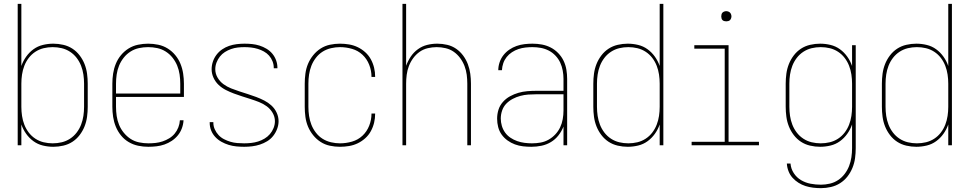

<svg xmlns="http://www.w3.org/2000/svg" viewBox="-20 -755 5040 998"><path d="M257 8Q230 8 203 1.5Q176 -5 154 -21Q132 -37 116 -59.5Q100 -82 91 -108V0H72V-735H91V-412Q100 -438 116 -460.5Q132 -483 154 -499Q176 -515 203 -521.5Q230 -528 257 -528Q283 -528 309 -522Q335 -516 356.5 -502Q378 -488 394 -467Q410 -446 419.5 -422Q429 -398 432.5 -372Q436 -346 436 -320V-200Q436 -174 432.5 -148Q429 -122 419.5 -98Q410 -74 394 -53Q378 -32 356.5 -18Q335 -4 309 2Q283 8 257 8ZM254 -10Q278 -10 301 -15.5Q324 -21 344 -34Q364 -47 378.5 -66Q393 -85 401.5 -107Q410 -129 413.5 -152.5Q417 -176 417 -200V-320Q417 -344 413.5 -367.5Q410 -391 401.5 -413Q393 -435 378.5 -454Q364 -473 344 -486Q324 -499 301 -504.5Q278 -510 254 -510Q230 -510 207 -504.5Q184 -499 164 -486Q144 -473 129.5 -454Q115 -435 106.5 -413Q98 -391 94.5 -367.5Q91 -344 91 -320V-200Q91 -176 94.5 -152.5Q98 -129 106.5 -107Q115 -85 129.5 -66Q144 -47 164 -34Q184 -21 207 -15.5Q230 -10 254 -10Z M751 8Q724 8 698 2.5Q672 -3 649 -16.5Q626 -30 609 -51Q592 -72 582 -96.5Q572 -121 568 -147.5Q564 -174 564 -200V-320Q564 -346 568 -372.5Q572 -399 582 -423.5Q592 -448 609 -468.5Q626 -489 648.5 -503Q671 -517 697.5 -522.5Q724 -528 750 -528Q776 -528 802.5 -522.5Q829 -517 851.5 -503Q874 -489 891 -468.5Q908 -448 918 -423.5Q928 -399 932 -372.5Q936 -346 936 -320V-251H583V-200Q583 -176 586.5 -152Q590 -128 599 -106Q608 -84 623.5 -65Q639 -46 659 -33Q679 -20 703 -15Q727 -10 751 -10Q770 -10 788.5 -12Q807 -14 825 -20Q843 -26 859.5 -36Q876 -46 888 -60.5Q900 -75 907 -93Q914 -111 915 -130H934Q933 -109 925.5 -88.5Q918 -68 904.5 -51.5Q891 -35 873 -23Q855 -11 835 -4Q815 3 793.5 5.5Q772 8 751 8ZM583 -269H917V-320Q917 -344 913.5 -368Q910 -392 901 -414Q892 -436 877 -455Q862 -474 841.5 -487Q821 -500 797.5 -505Q774 -510 750 -510Q726 -510 702.5 -505Q679 -500 658.5 -487Q638 -474 623 -455Q608 -436 599 -414Q590 -392 586.5 -368Q583 -344 583 -320Z M1249 8Q1229 8 1208.5 6Q1188 4 1168.5 -2Q1149 -8 1131 -18Q1113 -28 1099 -43Q1085 -58 1077.5 -77Q1070 -96 1070 -117V-120H1089V-117Q1089 -99 1096.5 -82.5Q1104 -66 1116 -53Q1128 -40 1144.5 -31.5Q1161 -23 1178 -18Q1195 -13 1213 -11.5Q1231 -10 1249 -10Q1267 -10 1285.5 -12Q1304 -14 1321.5 -19.5Q1339 -25 1355 -34.5Q1371 -44 1383 -58Q1395 -72 1402 -89.5Q1409 -107 1409 -125Q1409 -148 1397 -168.5Q1385 -189 1366.5 -202.5Q1348 -216 1326.5 -224.5Q1305 -233 1283 -240Q1261 -247 1239 -254Q1217 -261 1195.5 -269Q1174 -277 1153.5 -287.5Q1133 -298 1116.5 -313.5Q1100 -329 1090 -350.5Q1080 -372 1080 -395Q1080 -415 1086.5 -434.5Q1093 -454 1105.5 -470.5Q1118 -487 1135 -498.5Q1152 -510 1171 -516.5Q1190 -523 1210.5 -525.5Q1231 -528 1251 -528Q1271 -528 1290.5 -526Q1310 -524 1329 -518Q1348 -512 1365.5 -501.5Q1383 -491 1395.5 -476Q1408 -461 1415 -442Q1422 -423 1422 -403V-400H1403V-403Q1403 -420 1396.5 -436.5Q1390 -453 1378.5 -466Q1367 -479 1351.5 -487.5Q1336 -496 1319.5 -501Q1303 -506 1285.5 -508Q1268 -510 1251 -510Q1233 -510 1215.5 -508Q1198 -506 1181 -500Q1164 -494 1149 -484.5Q1134 -475 1123 -461Q1112 -447 1105.5 -430Q1099 -413 1099 -395Q1099 -372 1111 -351.5Q1123 -331 1141.5 -317.5Q1160 -304 1181.5 -295.5Q1203 -287 1224.5 -280Q1246 -273 1268 -266Q1290 -259 1311.5 -251Q1333 -243 1353.5 -232.5Q1374 -222 1391 -206.5Q1408 -191 1418 -169.5Q1428 -148 1428 -125Q1428 -105 1420.5 -85Q1413 -65 1400 -48.5Q1387 -32 1369 -21Q1351 -10 1331 -3.5Q1311 3 1290.5 5.5Q1270 8 1249 8Z M1747 8Q1721 8 1695 2.5Q1669 -3 1647 -17Q1625 -31 1608 -52Q1591 -73 1581 -97Q1571 -121 1567.5 -147.5Q1564 -174 1564 -200V-320Q1564 -346 1567.5 -372.5Q1571 -399 1581 -423Q1591 -447 1608 -468Q1625 -489 1647 -503Q1669 -517 1695 -522.5Q1721 -528 1747 -528Q1771 -528 1794.5 -524Q1818 -520 1839 -510Q1860 -500 1878 -484Q1896 -468 1907.5 -447Q1919 -426 1924.5 -403Q1930 -380 1930 -356V-355H1911V-356Q1911 -388 1899 -418.5Q1887 -449 1864 -470.5Q1841 -492 1810 -501Q1779 -510 1747 -510Q1724 -510 1700.5 -504.5Q1677 -499 1657 -486.5Q1637 -474 1622 -454.5Q1607 -435 1598.5 -413Q1590 -391 1586.5 -367.5Q1583 -344 1583 -320V-200Q1583 -176 1586.5 -152.5Q1590 -129 1598.5 -107Q1607 -85 1622 -65.5Q1637 -46 1657 -33.5Q1677 -21 1700.5 -15.5Q1724 -10 1747 -10Q1779 -10 1810 -19Q1841 -28 1864 -49.5Q1887 -71 1899 -101.5Q1911 -132 1911 -164V-165H1930V-164Q1930 -140 1924.5 -117Q1919 -94 1907.5 -73Q1896 -52 1878 -36Q1860 -20 1839 -10Q1818 0 1794.5 4Q1771 8 1747 8Z M2072 0V-735H2091V-413Q2100 -438 2115 -460.5Q2130 -483 2152 -499Q2174 -515 2200 -521.5Q2226 -528 2253 -528Q2279 -528 2304.5 -522Q2330 -516 2351 -501.5Q2372 -487 2387.5 -466Q2403 -445 2412 -421Q2421 -397 2424.5 -371.5Q2428 -346 2428 -320V0H2409V-320Q2409 -343 2406 -366.5Q2403 -390 2394.5 -412Q2386 -434 2372 -453Q2358 -472 2339 -485.5Q2320 -499 2296.5 -504.5Q2273 -510 2250 -510Q2227 -510 2203.5 -504.5Q2180 -499 2161 -485.5Q2142 -472 2128 -453Q2114 -434 2105.5 -412Q2097 -390 2094 -366.5Q2091 -343 2091 -320V0Z M2742 8Q2720 8 2698.5 5.5Q2677 3 2656.5 -4.5Q2636 -12 2618 -25Q2600 -38 2587.5 -55.5Q2575 -73 2569.5 -94.5Q2564 -116 2564 -138Q2564 -162 2571 -184.5Q2578 -207 2594 -225Q2610 -243 2631 -254.5Q2652 -266 2674.5 -272.5Q2697 -279 2720.5 -281Q2744 -283 2768 -283H2909V-345Q2909 -366 2905 -388Q2901 -410 2892 -429.5Q2883 -449 2867.5 -465.5Q2852 -482 2832.5 -492Q2813 -502 2791.5 -506Q2770 -510 2748 -510Q2730 -510 2711.5 -508Q2693 -506 2675 -500Q2657 -494 2641 -483.5Q2625 -473 2613.5 -458.5Q2602 -444 2596 -426.5Q2590 -409 2589 -390H2570Q2570 -411 2577 -431.5Q2584 -452 2597 -468.5Q2610 -485 2627.5 -497Q2645 -509 2665 -516Q2685 -523 2706 -525.5Q2727 -528 2748 -528Q2773 -528 2797 -523.5Q2821 -519 2842.5 -508Q2864 -497 2881.5 -479Q2899 -461 2909.5 -439Q2920 -417 2924 -393Q2928 -369 2928 -345V0H2909V-97Q2899 -72 2882.5 -51Q2866 -30 2843.5 -16.5Q2821 -3 2795 2.5Q2769 8 2742 8ZM2745 -10Q2768 -10 2790 -14Q2812 -18 2831.5 -29Q2851 -40 2866.5 -56.5Q2882 -73 2891.5 -93Q2901 -113 2905 -135.5Q2909 -158 2909 -180V-265H2768Q2747 -265 2726 -263.5Q2705 -262 2684.5 -256.5Q2664 -251 2645 -241Q2626 -231 2611.5 -216Q2597 -201 2590 -180.5Q2583 -160 2583 -139Q2583 -120 2588.5 -101Q2594 -82 2605.5 -66Q2617 -50 2633.5 -39Q2650 -28 2668.5 -21.5Q2687 -15 2706.5 -12.5Q2726 -10 2745 -10Z M3243 8Q3217 8 3191 2Q3165 -4 3143.5 -18Q3122 -32 3106 -53Q3090 -74 3080.5 -98Q3071 -122 3067.5 -148Q3064 -174 3064 -200V-320Q3064 -346 3067.5 -372Q3071 -398 3080.5 -422Q3090 -446 3106 -467Q3122 -488 3143.5 -502Q3165 -516 3191 -522Q3217 -528 3243 -528Q3270 -528 3297 -521.5Q3324 -515 3346 -499Q3368 -483 3384 -460.5Q3400 -438 3409 -412V-735H3428V0H3409V-108Q3400 -82 3384 -59.5Q3368 -37 3346 -21Q3324 -5 3297 1.5Q3270 8 3243 8ZM3246 -10Q3270 -10 3293 -15.5Q3316 -21 3336 -34Q3356 -47 3370.5 -66Q3385 -85 3393.5 -107Q3402 -129 3405.5 -152.5Q3409 -176 3409 -200V-320Q3409 -344 3405.5 -367.5Q3402 -391 3393.5 -413Q3385 -435 3370.5 -454Q3356 -473 3336 -486Q3316 -499 3293 -504.5Q3270 -510 3246 -510Q3222 -510 3199 -504.5Q3176 -499 3156 -486Q3136 -473 3121.5 -454Q3107 -435 3098.5 -413Q3090 -391 3086.5 -367.5Q3083 -344 3083 -320V-200Q3083 -176 3086.5 -152.5Q3090 -129 3098.5 -107Q3107 -85 3121.5 -66Q3136 -47 3156 -34Q3176 -21 3199 -15.5Q3222 -10 3246 -10Z M3575 0V-18H3747V-502H3589V-520H3767V-18H3925V0ZM3755 -644Q3750 -644 3744.5 -645.5Q3739 -647 3735.5 -650.5Q3732 -654 3730.5 -659.5Q3729 -665 3729 -670Q3729 -675 3730.5 -680.5Q3732 -686 3735.5 -689.5Q3739 -693 3744.5 -695Q3750 -697 3755 -697Q3760 -697 3765.5 -695Q3771 -693 3774.5 -689.5Q3778 -686 3780 -680.5Q3782 -675 3782 -670Q3782 -665 3780 -659.5Q3778 -654 3774.5 -650.5Q3771 -647 3765.5 -645.5Q3760 -644 3755 -644Z M4247 223Q4227 223 4206.5 220.5Q4186 218 4167 212Q4148 206 4130.5 195Q4113 184 4099.5 169Q4086 154 4078.5 134.5Q4071 115 4070 95H4089Q4091 122 4106 145Q4121 168 4144 181.5Q4167 195 4193.5 200Q4220 205 4247 205Q4270 205 4293.5 199.5Q4317 194 4336.5 181Q4356 168 4370.5 149Q4385 130 4393.5 108Q4402 86 4405.5 62.5Q4409 39 4409 15V-108Q4400 -82 4384 -59.5Q4368 -37 4346 -21Q4324 -5 4297 1.5Q4270 8 4243 8Q4217 8 4191 2Q4165 -4 4143.5 -18Q4122 -32 4106 -53Q4090 -74 4080.5 -98Q4071 -122 4067.5 -148Q4064 -174 4064 -200V-320Q4064 -346 4067.5 -372Q4071 -398 4080.5 -422Q4090 -446 4106 -467Q4122 -488 4143.5 -502Q4165 -516 4191 -522Q4217 -528 4243 -528Q4270 -528 4297 -521.5Q4324 -515 4346 -499Q4368 -483 4384 -460.5Q4400 -438 4409 -412V-520H4428V15Q4428 41 4424.5 67Q4421 93 4411 117.5Q4401 142 4385 162.5Q4369 183 4347 197Q4325 211 4299 217Q4273 223 4247 223ZM4246 -10Q4270 -10 4293 -15.5Q4316 -21 4336 -34Q4356 -47 4370.5 -66Q4385 -85 4393.5 -107Q4402 -129 4405.5 -152.5Q4409 -176 4409 -200V-320Q4409 -344 4405.5 -367.5Q4402 -391 4393.5 -413Q4385 -435 4370.5 -454Q4356 -473 4336 -486Q4316 -499 4293 -504.5Q4270 -510 4246 -510Q4222 -510 4199 -504.5Q4176 -499 4156 -486Q4136 -473 4121.5 -454Q4107 -435 4098.5 -413Q4090 -391 4086.5 -367.5Q4083 -344 4083 -320V-200Q4083 -176 4086.5 -152.5Q4090 -129 4098.5 -107Q4107 -85 4121.5 -66Q4136 -47 4156 -34Q4176 -21 4199 -15.5Q4222 -10 4246 -10Z M4743 8Q4717 8 4691 2Q4665 -4 4643.5 -18Q4622 -32 4606 -53Q4590 -74 4580.5 -98Q4571 -122 4567.5 -148Q4564 -174 4564 -200V-320Q4564 -346 4567.5 -372Q4571 -398 4580.5 -422Q4590 -446 4606 -467Q4622 -488 4643.5 -502Q4665 -516 4691 -522Q4717 -528 4743 -528Q4770 -528 4797 -521.5Q4824 -515 4846 -499Q4868 -483 4884 -460.5Q4900 -438 4909 -412V-735H4928V0H4909V-108Q4900 -82 4884 -59.5Q4868 -37 4846 -21Q4824 -5 4797 1.5Q4770 8 4743 8ZM4746 -10Q4770 -10 4793 -15.5Q4816 -21 4836 -34Q4856 -47 4870.5 -66Q4885 -85 4893.5 -107Q4902 -129 4905.5 -152.5Q4909 -176 4909 -200V-320Q4909 -344 4905.5 -367.5Q4902 -391 4893.5 -413Q4885 -435 4870.5 -454Q4856 -473 4836 -486Q4816 -499 4793 -504.5Q4770 -510 4746 -510Q4722 -510 4699 -504.5Q4676 -499 4656 -486Q4636 -473 4621.5 -454Q4607 -435 4598.5 -413Q4590 -391 4586.5 -367.5Q4583 -344 4583 -320V-200Q4583 -176 4586.5 -152.5Q4590 -129 4598.5 -107Q4607 -85 4621.5 -66Q4636 -47 4656 -34Q4676 -21 4699 -15.5Q4722 -10 4746 -10Z"/></svg>

Font: Iosevka Term Curly Thin
Style: Regular
Weight: 100
Designer: Belleve Invis
Foundry: Belleve Invis
Version: Version 32.3.0